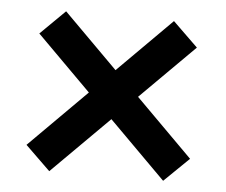

<svg xmlns="http://www.w3.org/2000/svg" viewBox="-41 -613 662 562"><g transform="rotate(5 290.0 -332.0)"><path d="M457.5 -97.5 291 -264 123 -96.5 50 -167.5 218.5 -336 59 -495.5 131.5 -567 290.5 -408 448.5 -566 522 -494.5 363 -336 530.5 -168.5Z"/></g></svg>

Font: Lato 2
Style: Regular
Weight: 800
Designer: Lukasz Dziedzic with Adam Twardoch and Botio Nikoltchev
Foundry: tyPoland Lukasz Dziedzic
Version: Version 2.015; 2015-08-06; http://www.latofonts.com/